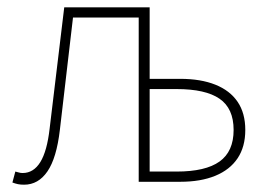

<svg xmlns="http://www.w3.org/2000/svg" viewBox="-20 -498 738 526"><path d="M46 8Q36 8 29 6.5Q22 5 14 2L22 -28Q27 -27 31.5 -25.5Q36 -24 42 -24Q72 -24 90.5 -54Q109 -84 116 -146Q126 -229 136 -312Q146 -395 156 -478H390V-282H474Q530 -282 570 -266Q610 -250 631 -219Q652 -188 652 -142Q652 -96 631 -64.5Q610 -33 570 -16.5Q530 0 474 0H360V-450H180Q171 -373 162 -296Q153 -219 144 -142Q135 -65 110 -28.5Q85 8 46 8ZM390 -28H464Q543 -28 581.5 -55.5Q620 -83 620 -142Q620 -201 581.5 -227.5Q543 -254 464 -254H390Z"/></svg>

Font: Source Sans 3 Variable
Style: Regular
Weight: 200
Designer: Paul D. Hunt
Foundry: Adobe Systems Incorporated
Version: Version 3.026